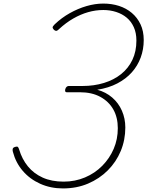

<svg xmlns="http://www.w3.org/2000/svg" viewBox="-20 -1035 824 1074"><path d="M332 19Q263 19 205 -7Q147 -33 107.5 -79Q68 -125 52 -186Q49 -197 51.5 -203.5Q54 -210 63 -213Q76 -217 80 -213Q84 -209 87 -199Q103 -145 136 -104.5Q169 -64 219 -41.5Q269 -19 336 -19Q400 -19 455.5 -42.5Q511 -66 552 -107.5Q593 -149 616 -202.5Q639 -256 639 -318Q639 -378 614 -422.5Q589 -467 541.5 -493Q494 -519 427 -519H353Q348 -519 345.5 -522.5Q343 -526 345 -536Q348 -546 353.5 -550Q359 -554 364 -554H442Q506 -554 561.5 -571Q617 -588 657.5 -620.5Q698 -653 720.5 -700Q743 -747 743 -808Q743 -851 728.5 -883Q714 -915 689 -936Q664 -957 630 -968Q596 -979 558 -979Q515 -979 473 -967Q431 -955 390 -931.5Q349 -908 310 -872Q299 -861 292.5 -862.5Q286 -864 281 -869Q274 -877 274.5 -882.5Q275 -888 286 -899Q325 -936 370.5 -961.5Q416 -987 464 -1001Q512 -1015 558 -1015Q605 -1015 645.5 -1002Q686 -989 717 -963Q748 -937 766 -899Q784 -861 784 -811Q784 -759 767 -713Q750 -667 717.5 -630.5Q685 -594 636.5 -568.5Q588 -543 524 -533Q572 -520 607.5 -489.5Q643 -459 662 -415.5Q681 -372 681 -322Q681 -252 655.5 -190.5Q630 -129 583 -82Q536 -35 472.5 -8Q409 19 332 19Z"/></svg>

Font: Playwrite US Trad Thin
Style: Regular
Weight: 250
Designer: Veronika Burian, José Scaglione
Foundry: TypeTogether
Version: Version 1.003